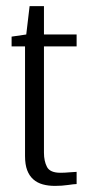

<svg xmlns="http://www.w3.org/2000/svg" viewBox="-20 -608 282 629"><path d="M160 1Q138 1 120 -4Q102 -9 89 -20.5Q76 -32 69 -50.5Q62 -69 62 -97V-456H18V-488L66 -495L77 -588H124V-495H231V-456H124V-108Q124 -80 134 -61Q144 -42 178 -42Q192 -42 208 -43.5Q224 -45 231 -45V-5Q223 -5 203 -2Q183 1 160 1Z"/></svg>

Font: Alumni Sans
Style: Regular
Weight: 400
Designer: Robert E. Leuschke
Foundry: Robert E. Leuschke
Version: Version 1.018